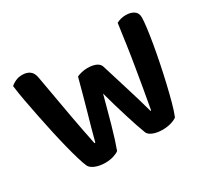

<svg xmlns="http://www.w3.org/2000/svg" viewBox="-126 -806 1086 1007"><g transform="rotate(-30 417.0 -303.0)"><path d="M416 -472Q448 -472 468.5 -462.5Q489 -453 494 -434Q509 -386 521.5 -345Q534 -304 546 -265.5Q558 -227 569 -189.5Q580 -152 591 -112H595Q607 -176 617 -236Q627 -296 637 -355Q647 -414 655.5 -474Q664 -534 673 -598Q699 -612 730 -612Q758 -612 777.5 -599.5Q797 -587 797 -559Q797 -539 792 -499Q787 -459 778.5 -409Q770 -359 758.5 -302.5Q747 -246 734.5 -192.5Q722 -139 709.5 -93Q697 -47 685 -18Q673 -8 649 -1Q625 6 598 6Q563 6 538.5 -4.5Q514 -15 509 -32Q500 -55 489.5 -86.5Q479 -118 467.5 -155Q456 -192 444 -232.5Q432 -273 421 -315Q410 -274 398.5 -231.5Q387 -189 376 -149.5Q365 -110 354 -75.5Q343 -41 334 -17Q323 -8 300.5 -1Q278 6 251 6Q217 6 191 -4.5Q165 -15 157 -32Q148 -52 137 -89Q126 -126 114 -173.5Q102 -221 90 -276Q78 -331 67 -385.5Q56 -440 46.5 -491.5Q37 -543 32 -585Q43 -595 61 -603.5Q79 -612 102 -612Q130 -612 147.5 -599Q165 -586 170 -557Q185 -474 196 -410.5Q207 -347 216.5 -295Q226 -243 234.5 -199Q243 -155 252 -112H257Q268 -155 278.5 -192Q289 -229 300 -268Q311 -307 323.5 -352.5Q336 -398 352 -458Q362 -463 379.5 -467.5Q397 -472 416 -472Z"/></g></svg>

Font: Baloo 2 Latin SemiBold
Style: Regular
Weight: 400
Designer: Sarang Kulkarni and Ek Type
Foundry: Ek Type
Version: Version 1.001